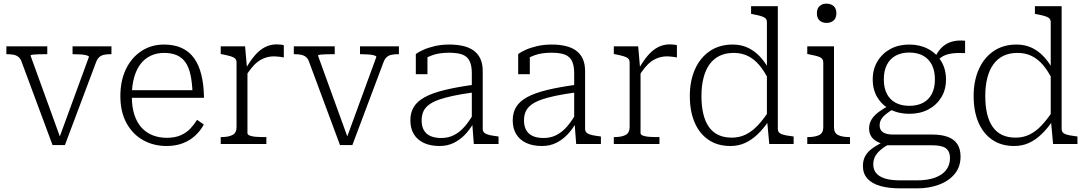

<svg xmlns="http://www.w3.org/2000/svg" viewBox="-20 -792 5977 1056"><path d="M469 -479Q469 -484 457 -487.5Q445 -491 425.5 -492.5Q406 -494 384 -494H379V-537H593V-494H589Q567 -494 551.5 -490.5Q536 -487 525.5 -477.5Q515 -468 508 -449L337 6H269L100 -449Q94 -468 83 -477.5Q72 -487 56.5 -490.5Q41 -494 19 -494H15V-537H240V-494H235Q213 -494 193 -493.5Q173 -493 160.5 -491.5Q148 -490 148 -486L317 -20L304 -28Z M705 -263Q705 -203 719.5 -159.5Q734 -116 760 -88.5Q786 -61 821 -47.5Q856 -34 897 -34Q943 -34 975 -48.5Q1007 -63 1028 -86Q1049 -109 1064 -133L1101 -107Q1082 -72 1053 -45.5Q1024 -19 985 -4Q946 11 896 11Q825 11 767.5 -21Q710 -53 676 -114.5Q642 -176 642 -264Q642 -348 672.5 -411.5Q703 -475 757.5 -511Q812 -547 882 -547Q938 -547 979.5 -528Q1021 -509 1047.5 -472Q1074 -435 1087.5 -380.5Q1101 -326 1102 -254H686V-296H1058L1039 -279Q1037 -339 1027.5 -381.5Q1018 -424 999.5 -450Q981 -476 952 -488.5Q923 -501 882 -501Q842 -501 809 -485.5Q776 -470 753 -440Q730 -410 717.5 -365.5Q705 -321 705 -263Z M1541 -543V-476Q1533 -478 1523.5 -479Q1514 -480 1505 -481Q1496 -482 1488 -482Q1462 -482 1440 -474.5Q1418 -467 1399.5 -453.5Q1381 -440 1364 -419Q1347 -398 1330 -371L1329 -410Q1355 -456 1381 -486.5Q1407 -517 1437 -532.5Q1467 -548 1502 -548Q1514 -548 1525.5 -546.5Q1537 -545 1541 -543ZM1194 0V-38H1197Q1236 -38 1258.5 -49.5Q1281 -61 1281 -94V-448Q1281 -463 1272.5 -470.5Q1264 -478 1247 -483Q1230 -488 1204 -493L1194 -495V-537H1328L1339 -411L1341 -413V-60Q1341 -51 1354.5 -46Q1368 -41 1387.5 -39.5Q1407 -38 1425 -38H1445V0Z M2050 -479Q2050 -484 2038 -487.5Q2026 -491 2006.5 -492.5Q1987 -494 1965 -494H1960V-537H2174V-494H2170Q2148 -494 2132.5 -490.5Q2117 -487 2106.5 -477.5Q2096 -468 2089 -449L1918 6H1850L1681 -449Q1675 -468 1664 -477.5Q1653 -487 1637.5 -490.5Q1622 -494 1600 -494H1596V-537H1821V-494H1816Q1794 -494 1774 -493.5Q1754 -493 1741.5 -491.5Q1729 -490 1729 -486L1898 -20L1885 -28Z M2586 -326V-284Q2519 -275 2470 -264.5Q2421 -254 2388 -241.5Q2355 -229 2335.5 -213Q2316 -197 2307.5 -176.5Q2299 -156 2299 -130Q2299 -98 2311 -76.5Q2323 -55 2347 -44Q2371 -33 2407 -33Q2447 -33 2479 -50Q2511 -67 2537 -97.5Q2563 -128 2586 -169V-118Q2565 -80 2537 -51Q2509 -22 2474.5 -5.5Q2440 11 2397 11Q2348 11 2312 -5.5Q2276 -22 2256.5 -53.5Q2237 -85 2237 -130Q2237 -173 2256 -204Q2275 -235 2316 -257.5Q2357 -280 2424 -296.5Q2491 -313 2586 -326ZM2586 0 2577 -118 2575 -122V-389Q2575 -431 2563 -456Q2551 -481 2524 -491.5Q2497 -502 2450 -502Q2395 -502 2357 -488Q2319 -474 2297 -455Q2295 -461 2296.5 -467.5Q2298 -474 2303 -480.5Q2308 -487 2315 -490.5Q2322 -494 2331 -494V-384H2267V-495Q2282 -506 2308.5 -518Q2335 -530 2371.5 -538.5Q2408 -547 2452 -547Q2492 -547 2525.5 -539.5Q2559 -532 2583.5 -515Q2608 -498 2621.5 -470Q2635 -442 2635 -401V-83Q2635 -69 2645 -61Q2655 -53 2673.5 -49Q2692 -45 2717 -42L2722 -41V0Z M3149 -326V-284Q3082 -275 3033 -264.5Q2984 -254 2951 -241.5Q2918 -229 2898.5 -213Q2879 -197 2870.5 -176.5Q2862 -156 2862 -130Q2862 -98 2874 -76.5Q2886 -55 2910 -44Q2934 -33 2970 -33Q3010 -33 3042 -50Q3074 -67 3100 -97.5Q3126 -128 3149 -169V-118Q3128 -80 3100 -51Q3072 -22 3037.5 -5.5Q3003 11 2960 11Q2911 11 2875 -5.5Q2839 -22 2819.5 -53.5Q2800 -85 2800 -130Q2800 -173 2819 -204Q2838 -235 2879 -257.5Q2920 -280 2987 -296.5Q3054 -313 3149 -326ZM3149 0 3140 -118 3138 -122V-389Q3138 -431 3126 -456Q3114 -481 3087 -491.5Q3060 -502 3013 -502Q2958 -502 2920 -488Q2882 -474 2860 -455Q2858 -461 2859.5 -467.5Q2861 -474 2866 -480.5Q2871 -487 2878 -490.5Q2885 -494 2894 -494V-384H2830V-495Q2845 -506 2871.5 -518Q2898 -530 2934.5 -538.5Q2971 -547 3015 -547Q3055 -547 3088.5 -539.5Q3122 -532 3146.5 -515Q3171 -498 3184.5 -470Q3198 -442 3198 -401V-83Q3198 -69 3208 -61Q3218 -53 3236.5 -49Q3255 -45 3280 -42L3285 -41V0Z M3703 -543V-476Q3695 -478 3685.5 -479Q3676 -480 3667 -481Q3658 -482 3650 -482Q3624 -482 3602 -474.5Q3580 -467 3561.5 -453.5Q3543 -440 3526 -419Q3509 -398 3492 -371L3491 -410Q3517 -456 3543 -486.5Q3569 -517 3599 -532.5Q3629 -548 3664 -548Q3676 -548 3687.5 -546.5Q3699 -545 3703 -543ZM3356 0V-38H3359Q3398 -38 3420.5 -49.5Q3443 -61 3443 -94V-448Q3443 -463 3434.5 -470.5Q3426 -478 3409 -483Q3392 -488 3366 -493L3356 -495V-537H3490L3501 -411L3503 -413V-60Q3503 -51 3516.5 -46Q3530 -41 3549.5 -39.5Q3569 -38 3587 -38H3607V0Z M4258 -83Q4258 -61 4280.5 -53.5Q4303 -46 4340 -42L4345 -41V0H4211L4199 -130L4198 -133V-669Q4198 -684 4189.5 -691.5Q4181 -699 4164 -704Q4147 -709 4120 -714L4111 -716V-758H4258ZM4010 -547Q4054 -547 4090 -531Q4126 -515 4156 -484.5Q4186 -454 4210 -410L4206 -356Q4183 -402 4155.5 -434.5Q4128 -467 4093.5 -484Q4059 -501 4015 -501Q3972 -501 3939 -485.5Q3906 -470 3883.5 -439.5Q3861 -409 3849.5 -364.5Q3838 -320 3838 -264Q3838 -209 3848 -166.5Q3858 -124 3878.5 -94.5Q3899 -65 3930.5 -50Q3962 -35 4005 -35Q4047 -35 4081.5 -52Q4116 -69 4146.5 -101Q4177 -133 4206 -177L4209 -128Q4179 -84 4146.5 -53Q4114 -22 4077.5 -5.5Q4041 11 3997 11Q3926 11 3876 -23.5Q3826 -58 3800 -119.5Q3774 -181 3774 -264Q3774 -347 3802.5 -411Q3831 -475 3884 -511Q3937 -547 4010 -547Z M4526 -666Q4503 -666 4488 -679Q4473 -692 4473 -719Q4473 -746 4488 -759Q4503 -772 4526 -772Q4549 -772 4564.5 -759Q4580 -746 4580 -719Q4580 -692 4564.5 -679Q4549 -666 4526 -666ZM4567 -537V-92Q4567 -60 4590 -49Q4613 -38 4652 -38H4655V0H4420V-38H4423Q4462 -38 4485 -49Q4508 -60 4508 -92V-448Q4508 -470 4488.5 -478Q4469 -486 4430 -493L4420 -495V-537Z M5288 -500Q5245 -502 5216 -498Q5187 -494 5167.5 -483.5Q5148 -473 5131 -452L5117 -464Q5129 -493 5144.5 -513.5Q5160 -534 5181 -547.5Q5202 -561 5228.5 -566Q5255 -571 5288 -568ZM4981 -166Q4923 -166 4877.5 -189.5Q4832 -213 4806 -255.5Q4780 -298 4780 -355Q4780 -412 4806.5 -455.5Q4833 -499 4878 -523Q4923 -547 4981 -547Q5039 -547 5084.5 -523Q5130 -499 5156.5 -455.5Q5183 -412 5183 -355Q5183 -298 5156.5 -255.5Q5130 -213 5085 -189.5Q5040 -166 4981 -166ZM4981 -210Q5025 -210 5056.5 -226.5Q5088 -243 5105 -275.5Q5122 -308 5122 -355Q5122 -403 5105 -436Q5088 -469 5056.5 -486Q5025 -503 4981 -503Q4938 -503 4906.5 -486Q4875 -469 4858 -436Q4841 -403 4841 -355Q4841 -308 4858 -275.5Q4875 -243 4906.5 -226.5Q4938 -210 4981 -210ZM4931 244Q4868 244 4822 231Q4776 218 4751 190.5Q4726 163 4726 121Q4726 89 4739.5 65Q4753 41 4782 21Q4811 1 4855 -20L4876 -3Q4842 16 4821.5 34Q4801 52 4792 70.5Q4783 89 4783 113Q4783 140 4798.5 159.5Q4814 179 4846.5 189.5Q4879 200 4933 200H5023Q5081 200 5121.5 185.5Q5162 171 5183.5 143.5Q5205 116 5205 77Q5205 41 5183 24Q5161 7 5106 7H4856V6Q4827 -1 4805 -12.5Q4783 -24 4771.5 -42Q4760 -60 4760 -85Q4760 -113 4774 -135.5Q4788 -158 4814 -177Q4840 -196 4875 -214L4895 -193Q4871 -179 4853.5 -165Q4836 -151 4827 -136Q4818 -121 4818 -102Q4818 -77 4836.5 -64.5Q4855 -52 4892 -52H5107Q5157 -52 5192 -39.5Q5227 -27 5245 0Q5263 27 5263 69Q5263 126 5230.5 165Q5198 204 5143.5 224Q5089 244 5024 244Z M5819 -83Q5819 -61 5841.5 -53.5Q5864 -46 5901 -42L5906 -41V0H5772L5760 -130L5759 -133V-669Q5759 -684 5750.5 -691.5Q5742 -699 5725 -704Q5708 -709 5681 -714L5672 -716V-758H5819ZM5571 -547Q5615 -547 5651 -531Q5687 -515 5717 -484.5Q5747 -454 5771 -410L5767 -356Q5744 -402 5716.5 -434.5Q5689 -467 5654.5 -484Q5620 -501 5576 -501Q5533 -501 5500 -485.5Q5467 -470 5444.5 -439.5Q5422 -409 5410.5 -364.5Q5399 -320 5399 -264Q5399 -209 5409 -166.5Q5419 -124 5439.5 -94.5Q5460 -65 5491.5 -50Q5523 -35 5566 -35Q5608 -35 5642.5 -52Q5677 -69 5707.5 -101Q5738 -133 5767 -177L5770 -128Q5740 -84 5707.5 -53Q5675 -22 5638.5 -5.5Q5602 11 5558 11Q5487 11 5437 -23.5Q5387 -58 5361 -119.5Q5335 -181 5335 -264Q5335 -347 5363.5 -411Q5392 -475 5445 -511Q5498 -547 5571 -547Z"/></svg>

Font: Roboto Serif ExtraLight
Style: Regular
Weight: 250
Version: Version 1.007